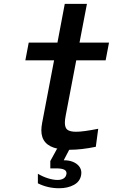

<svg xmlns="http://www.w3.org/2000/svg" viewBox="-20 -771 640 996"><path d="M339 6 310.5 60.5Q336 60 356.8 68Q377.5 76 389.8 91Q402 106 402 125.5Q402 129.5 401 136.5Q395.5 170.5 363.5 188Q331.5 205.5 286.5 205.5Q227.5 205.5 176.5 180V130.5Q203 146 229.8 154.2Q256.5 162.5 278.5 162.5Q297.5 162.5 309.8 154.8Q322 147 324.5 132.5Q325 131 325 127.5Q325 115 312.5 108.8Q300 102.5 272 102.5H241V64.5L276 0.5H279.5Q194.5 -17 194.5 -95Q194.5 -111.5 198.5 -133L260.5 -458H111.5L129 -550H278L316 -751H431L392.5 -550H545.5L528 -458H375.5L321 -172.5Q316.5 -150 316.5 -134.5Q316.5 -107.5 330.2 -97.5Q344 -87.5 375 -87.5Q412 -87.5 489.5 -103L477 -9.5Q401.5 6 341 6Z"/></svg>

Font: JuliaMono SemiBold
Style: Italic
Weight: 600
Italic angle: -9°
Monospace: yes
Designer: cormullion
Foundry: corm
Version: Version 0.056; ttfautohint (v1.8.4)